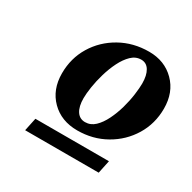

<svg xmlns="http://www.w3.org/2000/svg" viewBox="-118 -823 728 728"><g transform="rotate(30 246.5 -458.5)"><path d="M249 -310Q179 -310 135 -354Q91 -398 91 -469Q91 -535 123.5 -588.5Q156 -642 212 -673.5Q268 -705 337 -705Q405 -705 449 -661Q493 -617 493 -546Q493 -480 460.5 -426.5Q428 -373 372.5 -341.5Q317 -310 249 -310ZM259 -352Q283 -352 301.5 -369.5Q320 -387 334 -415.5Q348 -444 357 -476Q366 -508 370 -538Q374 -568 374 -587Q374 -623 361.5 -643.5Q349 -664 326 -664Q302 -664 283.5 -646Q265 -628 251 -600Q237 -572 227.5 -539.5Q218 -507 213.5 -477.5Q209 -448 209 -428Q209 -392 222 -372Q235 -352 259 -352ZM78 -212 90 -269H412L400 -212Z"/></g></svg>

Font: Platypi
Style: Bold Italic
Weight: 700
Italic angle: -13°
Designer: David Sargent
Foundry: Bolt Cutter Type
Version: Version 1.200; ttfautohint (v1.8.4.7-5d5b)